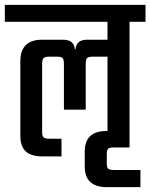

<svg xmlns="http://www.w3.org/2000/svg" viewBox="-40 -646 621 793"><path d="M495 -37H430Q412 -37 406.5 -31.5Q401 -26 401 -8V28Q401 45 406.5 50.5Q412 56 430 56H540V127H402Q310 127 310 42V-20Q310 -105 400 -105H404V-412H344Q325 -412 319.5 -406Q314 -400 314 -382V-193H224V-382Q224 -400 218.5 -406Q213 -412 195 -412H163Q146 -412 140 -406Q134 -400 134 -382V-101Q134 -84 140 -78.5Q146 -73 163 -73H214V0H136Q88 0 66 -21Q44 -42 44 -85V-393Q44 -482 134 -482H220Q266 -482 269 -443H272Q275 -482 320 -482H404V-556H-20V-626H561V-556H495Z"/></svg>

Font: Teko Regular
Style: Regular
Weight: 400
Designer: Manushi Parikh, Jonny Pinhorn
Foundry: Indian Type Foundry
Version: Version 1.105;PS 1.0;hotconv 1.0.78;makeotf.lib2.5.61930; tt